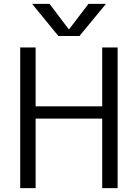

<svg xmlns="http://www.w3.org/2000/svg" viewBox="-20 -977 716 997"><path d="M590.8 -730.5V0H510.7V-361.3H165V0H85V-730.5H165V-424.8H510.7V-730.5ZM338.9 -825.2 439.5 -957H530.3L392.6 -790H283.2L146.5 -957H237.3L336.9 -825.2Z"/></svg>

Font: Gen Shin Gothic Normal
Style: Regular
Weight: 300
Designer: [Source Han Sans]
Ryoko NISHIZUKA  (kana & ideographs); Paul D. Hunt (Latin, Greek & Cyrillic); Wenlong ZHANG  (bopomofo
Version: Version 1.002.20150607